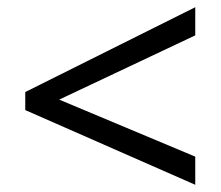

<svg xmlns="http://www.w3.org/2000/svg" viewBox="-20 -628 612 532"><path d="M521 -116 50 -323V-373L521 -608V-530L144 -352L521 -194Z"/></svg>

Font: Noto Sans Old Persian
Style: Regular
Weight: 400
Designer: Monotype Design Team
Foundry: Monotype Imaging Inc.
Version: Version 2.001; ttfautohint (v1.8.4.7-5d5b)